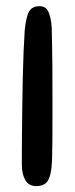

<svg xmlns="http://www.w3.org/2000/svg" viewBox="-20 -612 248 637"><path d="M100 5.5Q75.5 5.5 64 -14.5Q52.5 -34.5 52.5 -65Q52.5 -79 52.5 -108.2Q52.5 -137.5 53 -177Q53.5 -216.5 54 -261.5Q54.5 -306.5 55.5 -352.2Q56.5 -398 58.2 -439Q60 -480 62 -511.5Q66.5 -557 76.8 -574.2Q87 -591.5 111 -591.5Q132 -591.5 140.5 -573.2Q149 -555 151.5 -522Q152 -499.5 152.8 -464.2Q153.5 -429 153.8 -387Q154 -345 154 -301.5Q154 -258 154 -217.8Q154 -177.5 153.8 -145.5Q153.5 -113.5 153 -96Q152.5 -57.5 147.5 -35.2Q142.5 -13 131.2 -3.8Q120 5.5 100 5.5Z"/></svg>

Font: Gluten Thin Light
Style: Regular
Weight: 300
Version: Version 1.300